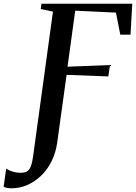

<svg xmlns="http://www.w3.org/2000/svg" viewBox="-136 -763 734 1035"><path d="M-74.5 252Q-87 252 -98.5 249.8Q-110 247.5 -116.5 243.5L-102.5 145.5Q-88 156 -67.5 162.2Q-47 168.5 -27 168.5Q-5.5 168.5 7.8 162Q21 155.5 29.5 134.8Q38 114 43.5 72L149.5 -700.5L83.5 -714.5L87.5 -743H577L567.5 -576H512.5L489 -695L269.5 -705.5L228 -403.5L457 -412.5L448 -351L223 -359.5L172 8Q164.5 60.5 142.5 105.2Q120.5 150 87 182.8Q53.5 215.5 12.2 233.8Q-29 252 -74.5 252Z"/></svg>

Font: Merriweather 96pt Medium
Style: Italic
Weight: 500
Italic angle: -7.8°
Version: Version 2.101